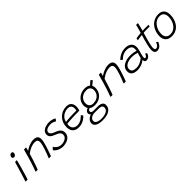

<svg xmlns="http://www.w3.org/2000/svg" viewBox="351 -2343 4219 4219"><g transform="rotate(-45 2461.0 -233.5)"><path d="M100.5 1Q93.5 1.5 84.2 2.2Q75 3 66.5 3Q56.5 3 48.2 2.2Q40 1.5 33.5 0.5Q38.5 -10.5 48.5 -41.5Q58.5 -72.5 72.2 -116.5Q86 -160.5 101.2 -210.2Q116.5 -260 130.8 -308.8Q145 -357.5 157.2 -398.2Q169.5 -439 177 -464.5Q183 -465.5 194.2 -466.2Q205.5 -467 216.8 -467.5Q228 -468 234 -468Q231.5 -456.5 225.5 -432.5Q219.5 -408.5 211.5 -378.5Q199 -331.5 182.8 -273.8Q166.5 -216 150 -159.5Q133.5 -103 120.5 -59.8Q107.5 -16.5 100.5 1ZM237.5 -554.5Q217 -554.5 206 -565.8Q195 -577 195 -593Q195 -613 203.8 -629.8Q212.5 -646.5 228 -656.8Q243.5 -667 263.5 -667Q281 -667 290.8 -655.5Q300.5 -644 300.5 -627Q300.5 -608.5 292.5 -591.8Q284.5 -575 270.2 -564.8Q256 -554.5 237.5 -554.5Z M410 6Q403.5 6.5 395.8 6.8Q388 7 380.5 7Q372 6.5 362 5.8Q352 5 344.5 4.5Q361 -37.5 377.5 -84.2Q394 -131 413.2 -190.8Q432.5 -250.5 456 -330.5Q479.5 -410.5 508.5 -519Q516 -520.5 526.8 -521.5Q537.5 -522.5 549.5 -522.5Q556 -522.5 563 -522.2Q570 -522 574.5 -521Q574 -515 569.8 -498.2Q565.5 -481.5 560.8 -463.2Q556 -445 552.5 -435Q579 -456 621.8 -478Q664.5 -500 713 -515Q761.5 -530 805 -530Q881 -530 912 -500Q943 -470 943 -414.5Q943 -380.5 932.5 -331.8Q922 -283 904.2 -226.2Q886.5 -169.5 865.8 -111Q845 -52.5 825.5 1.5Q820.5 2.5 811.2 3.5Q802 4.5 791 4.5Q781.5 4.5 773.2 3.8Q765 3 758 1.5Q778 -47.5 798.8 -102.2Q819.5 -157 837.5 -210.5Q855.5 -264 866.2 -310.2Q877 -356.5 877 -388Q877 -426.5 857 -447.5Q837 -468.5 791 -468.5Q736.5 -468.5 686.5 -450.5Q636.5 -432.5 597.5 -409Q558.5 -385.5 535 -367.5Q509 -280 484.2 -205Q459.5 -130 440.2 -75.2Q421 -20.5 410 6Z M1164 41.5Q1121.5 41.5 1078.8 28.2Q1036 15 1001 -8.8Q966 -32.5 947 -63.5Q952.5 -68.5 959.5 -76Q966.5 -83.5 974.5 -91.5Q982.5 -99.5 989.2 -106.2Q996 -113 1000.5 -117Q1013.5 -91 1038.5 -67Q1063.5 -43 1097.5 -28.2Q1131.5 -13.5 1171.5 -13.5Q1216.5 -13.5 1257.5 -28Q1298.5 -42.5 1324.8 -71.5Q1351 -100.5 1351 -143.5Q1351 -186.5 1321.5 -212.5Q1292 -238.5 1236.5 -259.5Q1191 -276.5 1158.2 -294.8Q1125.5 -313 1108 -339Q1090.5 -365 1090.5 -404Q1090.5 -444 1111.2 -473Q1132 -502 1166 -520.8Q1200 -539.5 1240.2 -548.8Q1280.5 -558 1319 -558Q1382.5 -558 1424.5 -542.5Q1466.5 -527 1484 -512.5Q1479.5 -505 1472.5 -495.2Q1465.5 -485.5 1458.5 -476.8Q1451.5 -468 1445.5 -461.5Q1423 -476 1389.5 -489.5Q1356 -503 1311.5 -503Q1286.5 -503 1258.8 -497.8Q1231 -492.5 1206.8 -481.5Q1182.5 -470.5 1167.5 -452.2Q1152.5 -434 1152.5 -408.5Q1152.5 -375.5 1181.8 -352Q1211 -328.5 1260 -311Q1313 -292.5 1347 -269.5Q1381 -246.5 1397.2 -217Q1413.5 -187.5 1413.5 -150Q1413.5 -86 1378.8 -43.5Q1344 -1 1287 20.2Q1230 41.5 1164 41.5Z M1958.5 -126Q1947.5 -114 1926 -94.8Q1904.5 -75.5 1872.8 -56.5Q1841 -37.5 1799.2 -24.2Q1757.5 -11 1706.5 -11Q1618.5 -11 1568.2 -61.2Q1518 -111.5 1518 -206Q1518 -278.5 1542.5 -338.8Q1567 -399 1610.8 -442.8Q1654.5 -486.5 1712.2 -510.5Q1770 -534.5 1837 -534.5Q1915 -534.5 1954.5 -490.5Q1994 -446.5 1994 -372.5Q1994 -346.5 1989.5 -320.5Q1985 -294.5 1976 -265Q1972 -265 1953.5 -265Q1935 -265 1908 -264.8Q1881 -264.5 1851.8 -264Q1822.5 -263.5 1796.5 -262.5Q1761.5 -261.5 1719.2 -259.2Q1677 -257 1639.5 -254Q1602 -251 1582.5 -248Q1577.5 -226.5 1577.5 -194Q1577.5 -159 1594.2 -130Q1611 -101 1642 -83.5Q1673 -66 1715 -66Q1761 -66 1798 -80.8Q1835 -95.5 1862.2 -115.5Q1889.5 -135.5 1905.8 -152.5Q1922 -169.5 1926 -173.5Q1928.5 -171 1933.2 -165.2Q1938 -159.5 1943.5 -152.2Q1949 -145 1953.2 -138.2Q1957.5 -131.5 1958.5 -126ZM1592.5 -297Q1608.5 -299.5 1641.5 -302.5Q1674.5 -305.5 1718.2 -308Q1762 -310.5 1809.5 -311.5Q1837.5 -312 1864 -312.5Q1890.5 -313 1909 -313.5Q1927.5 -314 1930 -313.5Q1933.5 -326 1935.5 -342.8Q1937.5 -359.5 1937.5 -375Q1937 -402.5 1927 -427Q1917 -451.5 1893.5 -467Q1870 -482.5 1828.5 -482.5Q1778 -482.5 1727.8 -461.5Q1677.5 -440.5 1640.8 -399.2Q1604 -358 1592.5 -297Z M2306 -107Q2235.5 -107 2194.5 -130.8Q2153.5 -154.5 2136.2 -192Q2119 -229.5 2119 -270Q2119 -345 2157 -403.2Q2195 -461.5 2258.2 -494.8Q2321.5 -528 2398 -528Q2487.5 -528 2533.5 -485.5Q2579.5 -443 2579.5 -371Q2579.5 -292 2543.8 -232.5Q2508 -173 2446.2 -140Q2384.5 -107 2306 -107ZM2187.5 249.5Q2122.5 249.5 2072 236Q2021.5 222.5 1992.8 194.5Q1964 166.5 1964 123Q1964 83.5 1983.2 52.8Q2002.5 22 2034.8 0.8Q2067 -20.5 2106.2 -32Q2145.5 -43.5 2186.5 -44Q2217.5 -44 2255 -44.2Q2292.5 -44.5 2324.5 -44.5Q2394.5 -44.5 2436 -18.8Q2477.5 7 2477.5 59Q2477.5 111.5 2454.8 148.2Q2432 185 2392 207.2Q2352 229.5 2299.5 239.5Q2247 249.5 2187.5 249.5ZM2198.5 204Q2253 204 2302.2 191.8Q2351.5 179.5 2382.5 151Q2413.5 122.5 2413.5 73.5Q2413.5 45 2397.8 30Q2382 15 2358.8 9.5Q2335.5 4 2311 4Q2276 4 2241.2 4Q2206.5 4 2173.5 4Q2140 4 2106.5 16.8Q2073 29.5 2051 53.8Q2029 78 2029 112.5Q2029 145.5 2052 165.8Q2075 186 2113.2 195Q2151.5 204 2198.5 204ZM2142.5 -9Q2102 -15.5 2082.8 -38.8Q2063.5 -62 2063.5 -86.5Q2063.5 -111.5 2077.2 -131Q2091 -150.5 2113.5 -163.2Q2136 -176 2161.5 -180.5L2192.5 -152.5Q2160.5 -144 2141.2 -128.5Q2122 -113 2122 -92.5Q2122 -73.5 2138.2 -58.8Q2154.5 -44 2186.5 -44ZM2305.5 -159Q2368 -159 2416.8 -184Q2465.5 -209 2493.2 -254Q2521 -299 2521 -358.5Q2521 -409 2490.2 -441.8Q2459.5 -474.5 2398.5 -474.5Q2338 -474.5 2289 -450.2Q2240 -426 2211.5 -381.8Q2183 -337.5 2183 -277.5Q2183 -226.5 2214.2 -192.8Q2245.5 -159 2305.5 -159ZM2540 -430.5 2509.5 -459.5Q2523.5 -479 2544.2 -500Q2565 -521 2586.5 -539.5Q2608 -558 2624.5 -570Q2627.5 -565 2633.5 -556.2Q2639.5 -547.5 2646.2 -539.2Q2653 -531 2656.5 -526.5Q2649.5 -522 2633.8 -509.8Q2618 -497.5 2599 -482.2Q2580 -467 2563.8 -452.8Q2547.5 -438.5 2540 -430.5Z M2735.5 6Q2729 6.5 2721.2 6.8Q2713.5 7 2706 7Q2697.5 6.5 2687.5 5.8Q2677.5 5 2670 4.5Q2686.5 -37.5 2703 -84.2Q2719.5 -131 2738.8 -190.8Q2758 -250.5 2781.5 -330.5Q2805 -410.5 2834 -519Q2841.5 -520.5 2852.2 -521.5Q2863 -522.5 2875 -522.5Q2881.5 -522.5 2888.5 -522.2Q2895.5 -522 2900 -521Q2899.5 -515 2895.2 -498.2Q2891 -481.5 2886.2 -463.2Q2881.5 -445 2878 -435Q2904.5 -456 2947.2 -478Q2990 -500 3038.5 -515Q3087 -530 3130.5 -530Q3206.5 -530 3237.5 -500Q3268.5 -470 3268.5 -414.5Q3268.5 -380.5 3258 -331.8Q3247.5 -283 3229.8 -226.2Q3212 -169.5 3191.2 -111Q3170.5 -52.5 3151 1.5Q3146 2.5 3136.8 3.5Q3127.5 4.5 3116.5 4.5Q3107 4.5 3098.8 3.8Q3090.5 3 3083.5 1.5Q3103.5 -47.5 3124.2 -102.2Q3145 -157 3163 -210.5Q3181 -264 3191.8 -310.2Q3202.5 -356.5 3202.5 -388Q3202.5 -426.5 3182.5 -447.5Q3162.5 -468.5 3116.5 -468.5Q3062 -468.5 3012 -450.5Q2962 -432.5 2923 -409Q2884 -385.5 2860.5 -367.5Q2834.5 -280 2809.8 -205Q2785 -130 2765.8 -75.2Q2746.5 -20.5 2735.5 6Z M3513 11.5Q3426 11.5 3376.5 -22.8Q3327 -57 3327 -130.5Q3327 -184 3351.8 -222.5Q3376.5 -261 3418.5 -285.5Q3460.5 -310 3513.5 -321.5Q3566.5 -333 3622 -333Q3660.5 -333 3696.8 -327.8Q3733 -322.5 3759 -316Q3785 -309.5 3792.5 -306.5Q3796 -322.5 3796.8 -336.8Q3797.5 -351 3797 -369.5Q3796 -424.5 3753.2 -449.8Q3710.5 -475 3648 -475Q3603 -475 3564.5 -461.8Q3526 -448.5 3495 -426.5Q3464 -404.5 3441 -378L3397.5 -414Q3442.5 -464 3510.8 -496.5Q3579 -529 3660 -529Q3747.5 -529 3800.8 -487Q3854 -445 3854 -361.5Q3854 -339.5 3849.2 -312.5Q3844.5 -285.5 3836.5 -256.5Q3823 -210 3811 -163Q3799 -116 3799 -83Q3799 -68 3804.8 -63.5Q3810.5 -59 3821.5 -59Q3839.5 -59 3855.5 -77.2Q3871.5 -95.5 3881 -129L3921 -106.5Q3905 -52 3872.8 -25.8Q3840.5 0.5 3807.5 0.5Q3773.5 0.5 3758.5 -18Q3743.5 -36.5 3743.5 -74.5Q3727 -56.5 3691 -36.2Q3655 -16 3608.5 -2.2Q3562 11.5 3513 11.5ZM3529.5 -41Q3567.5 -41 3606 -52.5Q3644.5 -64 3680.2 -84.2Q3716 -104.5 3744 -130.5Q3755 -171.5 3763.2 -200.5Q3771.5 -229.5 3780 -257Q3765 -262.5 3720.2 -272.8Q3675.5 -283 3612.5 -283Q3572.5 -283 3533.2 -274.2Q3494 -265.5 3461.5 -248Q3429 -230.5 3409.8 -203.8Q3390.5 -177 3390.5 -140.5Q3390.5 -85.5 3425.8 -63.2Q3461 -41 3529.5 -41Z M4271.5 -109.5Q4260 -82 4240.8 -52.5Q4221.5 -23 4192.2 -2.8Q4163 17.5 4121 17.5Q4072.5 17.5 4052.8 -11.5Q4033 -40.5 4033 -88Q4033 -114.5 4040.8 -157Q4048.5 -199.5 4060 -247.8Q4071.5 -296 4084 -341.8Q4096.5 -387.5 4106.8 -421.8Q4117 -456 4121 -469.5Q4064 -464 4025.2 -457.5Q3986.5 -451 3977 -448.5Q3977.5 -456 3979.2 -466.5Q3981 -477 3983.2 -486.8Q3985.5 -496.5 3986.5 -501Q4015 -505.5 4056.5 -511Q4098 -516.5 4134.5 -519Q4143.5 -545.5 4152.5 -575.5Q4161.5 -605.5 4168.5 -634.5Q4175 -657.5 4179.8 -678.8Q4184.5 -700 4187.5 -715.5H4244.5Q4244 -711.5 4240 -691.2Q4236 -671 4229.2 -642.2Q4222.5 -613.5 4214 -583Q4210 -567.5 4205.8 -552.5Q4201.5 -537.5 4197.5 -523.5Q4211.5 -524.5 4233.8 -525.2Q4256 -526 4269.5 -526Q4295 -526 4319.8 -525.5Q4344.5 -525 4362.2 -524.5Q4380 -524 4383.5 -523.5Q4383 -517 4379.5 -501.2Q4376 -485.5 4373.5 -477.5Q4368.5 -478 4338.8 -479Q4309 -480 4278.5 -480Q4257 -479.5 4231.2 -478.5Q4205.5 -477.5 4184 -476Q4178.5 -459 4167.5 -422.8Q4156.5 -386.5 4143.8 -340.2Q4131 -294 4119 -247Q4107 -200 4099.5 -160.5Q4092 -121 4092 -99Q4092 -70 4101.2 -53Q4110.5 -36 4134 -36Q4160 -36 4179.2 -54.2Q4198.5 -72.5 4211.8 -96.8Q4225 -121 4231 -138Q4233 -137 4238.8 -132.8Q4244.5 -128.5 4251.2 -123.8Q4258 -119 4263.8 -114.8Q4269.5 -110.5 4271.5 -109.5Z M4572.5 18Q4472 18 4423.2 -35Q4374.5 -88 4374.5 -172Q4374.5 -246 4397 -312.2Q4419.5 -378.5 4461.8 -428.8Q4504 -479 4563.5 -508.2Q4623 -537.5 4697.5 -537.5Q4791 -537.5 4835 -485.8Q4879 -434 4879 -343Q4879 -270 4858.5 -205Q4838 -140 4798.5 -89.8Q4759 -39.5 4702 -10.8Q4645 18 4572.5 18ZM4578 -35.5Q4634 -35.5 4679 -60.8Q4724 -86 4755.8 -129.2Q4787.5 -172.5 4804.2 -226.2Q4821 -280 4821 -337Q4821 -405 4788.8 -445.8Q4756.5 -486.5 4687 -486.5Q4629.5 -486.5 4583.5 -460.8Q4537.5 -435 4504.8 -391Q4472 -347 4454.8 -292.8Q4437.5 -238.5 4437.5 -182Q4437.5 -118 4472.8 -76.8Q4508 -35.5 4578 -35.5Z"/></g></svg>

Font: Grandstander Thin ExtraLight
Style: Italic
Weight: 250
Italic angle: -15°
Version: Version 1.200